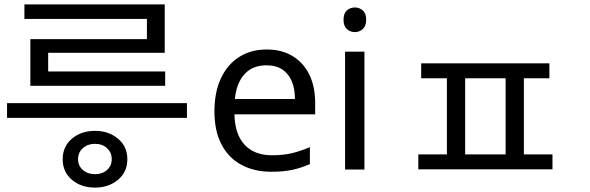

<svg xmlns="http://www.w3.org/2000/svg" viewBox="-20 -771 2682 873"><path d="M412 82Q349 82 307 46.5Q265 11 265 -47Q265 -105 307 -140.5Q349 -176 412 -176Q474 -176 516.5 -140.5Q559 -105 559 -47Q559 11 516.5 46.5Q474 82 412 82ZM412 21Q445 21 466.5 2Q488 -17 488 -47Q488 -78 466.5 -97.5Q445 -117 412 -117Q379 -117 357 -97.5Q335 -78 335 -47Q335 -17 357 2Q379 21 412 21ZM830 -235H12V-302H830ZM731 -381H118V-593H648V-707H729V-531H199V-446H731ZM729 -685H91V-751H729Z M1192 -546Q1261 -546 1310.5 -516Q1360 -486 1386.5 -431.5Q1413 -377 1413 -304V-251H1046Q1048 -160 1092.5 -112.5Q1137 -65 1217 -65Q1268 -65 1307.5 -74.5Q1347 -84 1389 -102V-25Q1348 -7 1308 1.5Q1268 10 1213 10Q1137 10 1078.5 -21Q1020 -52 987.5 -113.5Q955 -175 955 -264Q955 -352 984.5 -415Q1014 -478 1067.5 -512Q1121 -546 1192 -546ZM1191 -474Q1128 -474 1091.5 -433.5Q1055 -393 1048 -321H1321Q1321 -367 1307 -401Q1293 -435 1264.5 -454.5Q1236 -474 1191 -474Z M1637 -536V0H1549V-536ZM1594 -737Q1614 -737 1629.5 -723.5Q1645 -710 1645 -681Q1645 -653 1629.5 -639Q1614 -625 1594 -625Q1572 -625 1557 -639Q1542 -653 1542 -681Q1542 -710 1557 -723.5Q1572 -737 1594 -737Z M1895 -483H2478V-415H1895ZM1882 -69H2492V-1H1882ZM2012 -429H2095V-42H2012ZM2279 -429H2362V-42H2279Z"/></svg>

Font: lkorean05
Style: Book
Weight: 400
Designer: Jelle Bosma - Monotype Design Team
Foundry: Monotype Imaging Inc.
Version: Version 2.003